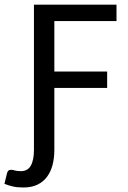

<svg xmlns="http://www.w3.org/2000/svg" viewBox="-82 -662 562 845"><path d="M67.4 -641.6H430.7V-569.3H157.2V-347.2H389.6V-274.9H157.2V-2.9Q157.2 33.7 149.2 64.2Q141.1 94.7 124.5 116.7Q107.9 138.7 82.3 150.9Q56.6 163.1 22 163.1Q7.8 163.1 -3.4 162.1Q-14.6 161.1 -24.4 158.9Q-34.2 156.7 -43.5 153.8Q-52.7 150.9 -62.5 147L-51.3 101.1Q-47.9 88.4 -40 86.2Q-32.2 84 -23.4 86.4Q-16.1 88.9 -7.3 90.1Q1.5 91.3 9.8 91.3Q40 91.3 53.7 66.9Q67.4 42.5 67.4 -2.9Z"/></svg>

Font: Carlito
Style: Regular
Weight: 400
Designer: Lukasz Dziedzic
Foundry: tyPoland Lukasz Dziedzic
Version: Version 1.103; Beta1; all basic design good, some composites